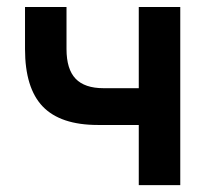

<svg xmlns="http://www.w3.org/2000/svg" viewBox="-20 -538 626 558"><path d="M264.6 -174.8Q155.8 -174.8 104.2 -228.5Q52.7 -282.2 52.7 -395.5V-517.6H173.3V-395.5Q173.3 -336.9 199.7 -309.3Q226.1 -281.7 280.8 -281.7H383.3V-517.6H503.9V0H383.3V-174.8Z"/></svg>

Font: Cascadia Mono PL SemiBold
Style: Regular
Weight: 600
Monospace: yes
Designer: Aaron Bell
Foundry: Saja Typeworks
Version: Version 2404.023; ttfautohint (v1.8.4)